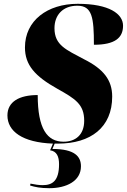

<svg xmlns="http://www.w3.org/2000/svg" viewBox="-20 -744 666 1008"><path d="M284 10C456 10 569 -75 569 -237C569 -324 523 -382 421 -433C328 -483 266 -506 266 -596C266 -666 311 -714 386 -714C464 -714 473 -652 473 -509C583 -509 626 -545 626 -609C626 -671 554 -724 388 -724C229 -724 111 -636 111 -495C111 -403 163 -344 281 -278C376 -225 422 -196 422 -110C422 -35 375 0 314 0C228 0 178 -67 178 -245C81 -245 19 -210 19 -138C19 -55 97 4 258 10L243 45C278 50 290 78 290 118C290 207 254 228 204 228C186 228 163 225 140 220L138 230C164 238 192 244 239 244C328 244 405 207 405 129C405 78 373 38 255 38L267 10C273 10 278 10 284 10Z"/></svg>

Font: Noto Serif Display Black
Style: Italic
Weight: 900
Italic angle: -12°
Designer: Monotype Design Team
Foundry: Monotype Imaging Inc.
Version: Version 2.009